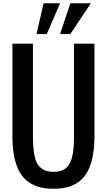

<svg xmlns="http://www.w3.org/2000/svg" viewBox="-20 -1141 651 1170"><path d="M555.7 -312.5Q555.7 -123 477.5 -47.9Q418 9.8 305.7 9.3Q141.6 9.3 87.9 -116.2Q55.7 -191.4 55.7 -312.5V-875H180.7V-312.5Q180.7 -181.2 210.9 -137.7Q241.2 -93.8 305.7 -93.8Q369.6 -93.8 397 -132.8Q423.8 -171.9 428.7 -244.6Q430.7 -272 430.7 -312.5V-875H555.7ZM408.7 -933.6H346.2L408.7 -1121.1H533.7ZM265.1 -933.6H202.6L245.6 -1121.1H346.2Z"/></svg>

Font: Oswald
Style: Book
Weight: 400
Designer: vernon adams
Foundry: vernon adams
Version: Version 1.000